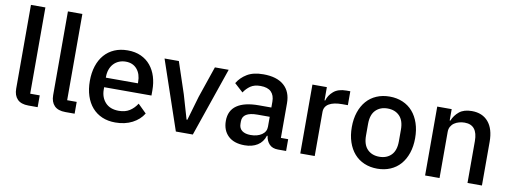

<svg xmlns="http://www.w3.org/2000/svg" viewBox="-60 -1077 3806 1427"><g transform="rotate(10 1842.5 -364.0)"><path d="M189 0Q133 0 105.5 -28.5Q78 -57 78 -108V-740H187V-89H259V0Z M468 0Q412 0 384.5 -28.5Q357 -57 357 -108V-740H466V-89H538V0Z M846 12Q790 12 746 -7Q702 -26 671 -61.5Q640 -97 623.5 -147.5Q607 -198 607 -260Q607 -322 623.5 -372.5Q640 -423 671 -458.5Q702 -494 746 -513Q790 -532 846 -532Q903 -532 946.5 -512Q990 -492 1019 -456.5Q1048 -421 1062.5 -374Q1077 -327 1077 -273V-232H720V-215Q720 -155 755.5 -116.5Q791 -78 857 -78Q905 -78 938 -99Q971 -120 994 -156L1058 -93Q1029 -45 974 -16.5Q919 12 846 12ZM846 -447Q818 -447 794.5 -437Q771 -427 754.5 -409Q738 -391 729 -366Q720 -341 720 -311V-304H962V-314Q962 -374 931 -410.5Q900 -447 846 -447Z M1302 0 1125 -520H1233L1312 -283L1365 -101H1371L1424 -283L1505 -520H1609L1430 0Z M2073 0Q2030 0 2007 -24.5Q1984 -49 1979 -87H1974Q1959 -38 1919 -13Q1879 12 1822 12Q1741 12 1697.5 -30Q1654 -72 1654 -143Q1654 -221 1710.5 -260Q1767 -299 1876 -299H1970V-343Q1970 -391 1944 -417Q1918 -443 1863 -443Q1817 -443 1788 -423Q1759 -403 1739 -372L1674 -431Q1700 -475 1747 -503.5Q1794 -532 1870 -532Q1971 -532 2025 -485Q2079 -438 2079 -350V-89H2134V0ZM1853 -71Q1904 -71 1937 -93.5Q1970 -116 1970 -154V-229H1878Q1765 -229 1765 -159V-141Q1765 -106 1788.5 -88.5Q1812 -71 1853 -71Z M2241 0V-520H2350V-420H2355Q2366 -460 2401 -490Q2436 -520 2498 -520H2527V-415H2484Q2419 -415 2384.5 -394Q2350 -373 2350 -332V0Z M2823 12Q2769 12 2724.5 -7Q2680 -26 2649 -61.5Q2618 -97 2601 -147.5Q2584 -198 2584 -260Q2584 -322 2601 -372.5Q2618 -423 2649 -458.5Q2680 -494 2724.5 -513Q2769 -532 2823 -532Q2877 -532 2921.5 -513Q2966 -494 2997 -458.5Q3028 -423 3045 -372.5Q3062 -322 3062 -260Q3062 -198 3045 -147.5Q3028 -97 2997 -61.5Q2966 -26 2921.5 -7Q2877 12 2823 12ZM2823 -78Q2879 -78 2913 -112.5Q2947 -147 2947 -216V-304Q2947 -373 2913 -407.5Q2879 -442 2823 -442Q2767 -442 2733 -407.5Q2699 -373 2699 -304V-216Q2699 -147 2733 -112.5Q2767 -78 2823 -78Z M3183 0V-520H3292V-434H3297Q3314 -476 3348.5 -504Q3383 -532 3443 -532Q3523 -532 3567.5 -479.5Q3612 -427 3612 -330V0H3503V-316Q3503 -438 3405 -438Q3384 -438 3363.5 -432.5Q3343 -427 3327 -416Q3311 -405 3301.5 -388Q3292 -371 3292 -348V0Z"/></g></svg>

Font: IBMPlexSans-Medium
Style: Regular
Weight: 500
Designer: Mike Abbink, Paul van der Laan, Pieter van Rosmalen
Foundry: Bold Monday
Version: Version 3.1